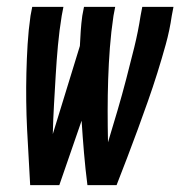

<svg xmlns="http://www.w3.org/2000/svg" viewBox="-20 -540 540 560"><path d="M320 0H235Q229 -47 225 -94Q221 -141 218 -188L153 0H68Q66 -41 63.5 -81.5Q61 -122 59 -163Q57 -204 56.5 -245Q56 -286 57 -327.5Q58 -369 60.5 -410.5Q63 -452 69 -494L74 -520H165L160 -494Q153 -451 149 -407.5Q145 -364 142.5 -321Q140 -278 137.5 -235Q135 -192 134 -149L213 -406Q214 -428 215.5 -450Q217 -472 220 -494L225 -520H316L311 -494Q304 -447 300.5 -401Q297 -355 295.5 -309Q294 -263 294 -217Q294 -171 295 -125Q309 -171 322.5 -217Q336 -263 348 -309Q360 -355 371.5 -401.5Q383 -448 390 -494L395 -520H486L481 -494Q475 -452 463.5 -410.5Q452 -369 439 -327.5Q426 -286 411.5 -245Q397 -204 382 -163Q367 -122 351.5 -81.5Q336 -41 320 0Z"/></svg>

Font: Iosevka Semibold
Style: Italic
Weight: 600
Italic angle: -9°
Monospace: yes
Designer: Belleve Invis
Foundry: Belleve Invis
Version: Version 32.5.0; ttfautohint (v1.8.4)